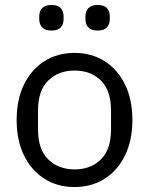

<svg xmlns="http://www.w3.org/2000/svg" viewBox="-20 -741 600 773"><path d="M280 12Q211 12 158.5 -21.5Q106 -55 76.5 -115.5Q47 -176 47 -258Q47 -340 76.5 -400.5Q106 -461 158.5 -494.5Q211 -528 280 -528Q349 -528 401.5 -494.5Q454 -461 483.5 -400.5Q513 -340 513 -258Q513 -176 483.5 -115.5Q454 -55 401.5 -21.5Q349 12 280 12ZM280 -59Q345 -59 386 -99Q427 -139 427 -221V-295Q427 -377 386 -417Q345 -457 280 -457Q216 -457 174.5 -417Q133 -377 133 -295V-221Q133 -139 174.5 -99Q216 -59 280 -59ZM187 -618Q162 -618 150 -630.5Q138 -643 138 -664V-675Q138 -696 150 -708.5Q162 -721 187 -721Q213 -721 224.5 -708.5Q236 -696 236 -675V-664Q236 -643 224.5 -630.5Q213 -618 187 -618ZM373 -618Q348 -618 336 -630.5Q324 -643 324 -664V-675Q324 -696 336 -708.5Q348 -721 373 -721Q399 -721 410.5 -708.5Q422 -696 422 -675V-664Q422 -643 410.5 -630.5Q399 -618 373 -618Z"/></svg>

Font: IBM Plex Sans Var
Style: Regular
Weight: 400
Designer: Mike Abbink, Paul van der Laan, Pieter van Rosmalen
Foundry: Bold Monday
Version: Version 3.000